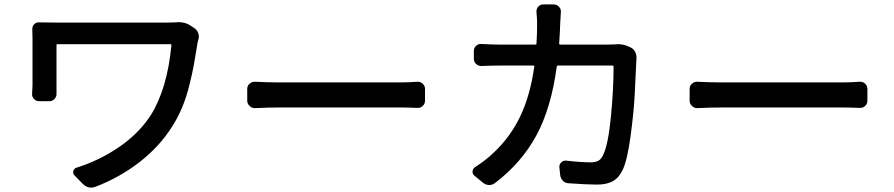

<svg xmlns="http://www.w3.org/2000/svg" viewBox="-20 -813 4040 868"><path d="M776.4 -711.9Q782.2 -712.9 787.1 -712.9Q817.4 -712.9 839.8 -698.2L857.4 -686.5Q870.1 -678.7 876 -664.1Q878.9 -656.2 878.9 -647.5Q878.9 -641.6 877 -634.8Q873 -621.1 872.1 -613.3Q862.3 -552.7 856.4 -520Q850.6 -487.3 836.9 -431.2Q823.2 -375 803.7 -328.1Q784.2 -281.2 757.8 -240.2Q701.2 -150.4 611.3 -80.6Q521.5 -10.7 412.1 31.2Q401.4 35.2 391.6 35.2Q371.1 35.2 354.5 18.6L316.4 -20.5Q308.6 -28.3 311.5 -39.6Q314.5 -50.8 325.2 -54.7Q428.7 -86.9 518.6 -148.4Q608.4 -210 662.1 -293Q736.3 -412.1 754.9 -608.4Q754.9 -613.3 751 -613.3H239.3Q235.4 -613.3 235.4 -608.4V-426.8Q235.4 -405.3 235.4 -389.6Q236.3 -376 226.6 -365.7Q216.8 -355.5 203.1 -355.5H157.2Q143.6 -355.5 133.8 -365.2Q125 -375 125 -386.7L127 -426.8V-639.6Q127 -657.2 126 -679.7Q125 -693.4 134.3 -703.1Q143.6 -712.9 157.2 -711.9Q192.4 -710.9 236.3 -710.9H734.4Q758.8 -710.9 776.4 -711.9Z M1132.8 -324.2Q1131.8 -324.2 1130.9 -324.2Q1118.2 -324.2 1108.4 -334Q1097.7 -343.8 1097.7 -357.4V-411.1Q1097.7 -425.8 1108.4 -434.6Q1118.2 -443.4 1130.9 -443.4Q1131.8 -443.4 1132.8 -443.4Q1190.4 -440.4 1246.1 -440.4H1789.1Q1825.2 -440.4 1866.2 -443.4Q1880.9 -444.3 1891.1 -434.6Q1901.4 -424.8 1901.4 -411.1V-357.4Q1901.4 -343.8 1891.1 -334Q1880.9 -324.2 1866.2 -325.2Q1821.3 -327.1 1790 -327.1H1246.1Q1190.4 -327.1 1132.8 -324.2Z M2758.8 -612.3Q2765.6 -613.3 2772.5 -613.3Q2800.8 -613.3 2824.2 -601.6L2831.1 -598.6Q2844.7 -591.8 2851.6 -578.1Q2857.4 -566.4 2857.4 -553.7Q2857.4 -551.8 2857.4 -548.8Q2856.4 -540 2856.4 -532.2Q2853.5 -458 2849.1 -379.9Q2844.7 -301.8 2830.6 -196.8Q2816.4 -91.8 2795.9 -46.9Q2780.3 -11.7 2752.4 4.9Q2724.6 21.5 2679.7 21.5Q2633.8 21.5 2551.8 15.6Q2536.1 15.6 2525.4 4.9Q2514.6 -5.9 2512.7 -20.5L2508.8 -56.6Q2507.8 -69.3 2517.1 -78.6Q2526.4 -87.9 2539.1 -86.9Q2605.5 -79.1 2650.4 -79.1Q2672.9 -79.1 2686 -86.9Q2699.2 -94.7 2707 -113.3Q2729.5 -159.2 2741.7 -283.7Q2753.9 -408.2 2753.9 -512.7Q2753.9 -516.6 2750 -516.6H2502Q2498 -516.6 2497.1 -512.7Q2471.7 -323.2 2404.3 -199.7Q2336.9 -76.2 2217.8 14.6Q2206.1 23.4 2191.4 23.4Q2191.4 23.4 2190.4 23.4Q2174.8 22.5 2163.1 12.7L2125 -18.6Q2116.2 -25.4 2116.2 -36.1Q2116.2 -49.8 2127.9 -57.6Q2175.8 -87.9 2212.9 -124Q2287.1 -193.4 2332 -287.1Q2377 -380.9 2395.5 -512.7Q2396.5 -516.6 2391.6 -516.6H2244.1Q2197.3 -516.6 2156.2 -514.6Q2142.6 -514.6 2132.3 -523.9Q2122.1 -533.2 2122.1 -547.9V-582Q2122.1 -596.7 2132.3 -606Q2142.6 -615.2 2156.2 -614.3Q2208 -611.3 2244.1 -611.3H2400.4Q2405.3 -611.3 2405.3 -615.2Q2408.2 -658.2 2408.2 -706.1Q2408.2 -727.5 2405.3 -758.8Q2404.3 -772.5 2413.1 -782.7Q2421.9 -793 2435.5 -793H2483.4Q2497.1 -793 2506.8 -782.7Q2516.6 -772.5 2515.6 -758.8Q2513.7 -733.4 2512.7 -709Q2511.7 -671.9 2507.8 -615.2Q2507.8 -611.3 2512.7 -611.3H2723.6Q2740.2 -611.3 2758.8 -612.3Z M3132.8 -324.2Q3131.8 -324.2 3130.9 -324.2Q3118.2 -324.2 3108.4 -334Q3097.7 -343.8 3097.7 -357.4V-411.1Q3097.7 -425.8 3108.4 -434.6Q3118.2 -443.4 3130.9 -443.4Q3131.8 -443.4 3132.8 -443.4Q3190.4 -440.4 3246.1 -440.4H3789.1Q3825.2 -440.4 3866.2 -443.4Q3880.9 -444.3 3891.1 -434.6Q3901.4 -424.8 3901.4 -411.1V-357.4Q3901.4 -343.8 3891.1 -334Q3880.9 -324.2 3866.2 -325.2Q3821.3 -327.1 3790 -327.1H3246.1Q3190.4 -327.1 3132.8 -324.2Z"/></svg>

Font: Gen Jyuu GothicL Medium
Style: Regular
Weight: 500
Designer: [Source Han Sans]
Ryoko NISHIZUKA  (kana & ideographs); Paul D. Hunt (Latin, Greek & Cyrillic); Wenlong ZHANG  (bopomofo
Version: Version 1.002.20150607